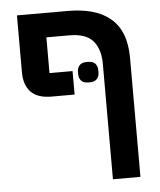

<svg xmlns="http://www.w3.org/2000/svg" viewBox="-56 -656 754 904"><g transform="rotate(-5 321.5 -204.0)"><path d="M441 -345Q441 -415 407.5 -454Q374 -493 295 -493H187V-324H296V-213H187Q121 -213 89.5 -246Q58 -279 58 -339V-608H299Q362 -608 412.5 -594Q463 -580 498.5 -550.5Q534 -521 552.5 -474.5Q571 -428 571 -362V200H441ZM369 -264Q342 -264 331.5 -276.5Q321 -289 321 -306V-319Q321 -336 331.5 -348.5Q342 -361 369 -361Q396 -361 406.5 -348.5Q417 -336 417 -319V-306Q417 -289 406.5 -276.5Q396 -264 369 -264Z"/></g></svg>

Font: IBM Plex Sans Hebrew SemiBold
Style: Regular
Weight: 600
Designer: Mike Abbink, Paul van der Laan, Pieter van Rosmalen, Yanek Iontef
Foundry: Bold Monday
Version: Version 1.2